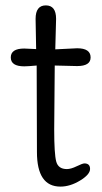

<svg xmlns="http://www.w3.org/2000/svg" viewBox="-20 -682 377 712"><path d="M183 -439 181 -202Q181 -111 188.5 -83Q196 -55 228 -55Q243 -55 264.5 -65.5Q286 -76 293 -76Q314 -76 314 -55.5Q314 -35 277 -12.5Q240 10 204 10Q117 10 117 -118L116 -439Q83 -436 70 -436Q20 -436 20 -469Q20 -502 70 -502Q74 -502 114 -500L112 -612Q112 -662 150 -662Q188 -662 188 -612L185 -499L266 -503Q316 -503 316 -469Q316 -437 266 -437Q257 -437 183 -439Z"/></svg>

Font: Delius
Style: Regular
Weight: 400
Designer: Natalia Raices
Foundry: Natalia Raices
Version: Version 1.001